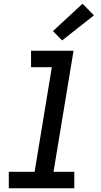

<svg xmlns="http://www.w3.org/2000/svg" viewBox="-20 -1006 540 1026"><path d="M27 0V-88H165L257 -647H146V-735H373L266 -88H377V0ZM312 -790 263 -840 421 -986 482 -924Z"/></svg>

Font: Iosevka Curly Slab SmBdObl
Style: Regular
Weight: 600
Italic angle: -9°
Monospace: yes
Designer: Belleve Invis
Foundry: Belleve Invis
Version: Version 11.0.0; ttfautohint (v1.8.3)